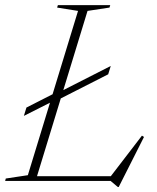

<svg xmlns="http://www.w3.org/2000/svg" viewBox="-38 -705 611 748"><path d="M303 -662.5 100.5 0H-18L-15.5 -9.5L70.5 -22.5L266 -662.5L184.5 -675.5L187.5 -685H391.5L388.5 -675.5ZM386 -8.5 515 -176.5 523 -171.5 424.5 23.5H421L393 0H54.5L60.5 -18.5H418.5ZM393.5 -448 383.5 -415.5 183 -313.5 168 -310.5 55 -253.5 65 -286 178 -343.5 193 -346Z"/></svg>

Font: Newsreader 36pt ExtraLight
Style: Italic
Weight: 250
Italic angle: -17°
Designer: Hugues Gentile
Foundry: Production Type
Version: Version 1.003